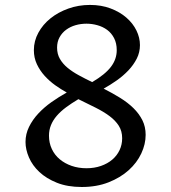

<svg xmlns="http://www.w3.org/2000/svg" viewBox="-20 -745 691 775"><path d="M249.5 -371.6Q227.1 -383.8 203.4 -400.6Q179.7 -417.5 160.4 -438.7Q141.1 -460 128.9 -485.8Q116.7 -511.7 116.7 -542.5Q116.7 -579.6 134.8 -612.8Q152.8 -646 183.8 -670.9Q214.8 -695.8 255.9 -710.4Q296.9 -725.1 343.3 -725.1Q389.2 -725.1 426.5 -710.9Q463.9 -696.8 490.2 -673.8Q516.6 -650.9 530.8 -621.8Q544.9 -592.8 544.9 -563Q544.9 -533.7 532 -508.3Q519 -482.9 498.3 -460.9Q477.5 -439 451.2 -420.4Q424.8 -401.9 398.4 -387.2Q434.1 -369.1 464.8 -350.1Q495.6 -331.1 518.6 -308.6Q541.5 -286.1 554.7 -259.8Q567.9 -233.4 567.9 -200.7Q567.9 -163.1 550.3 -125.5Q532.7 -87.9 499.3 -57.9Q465.8 -27.8 418 -9Q370.1 9.8 310.1 9.8Q252.4 9.8 209.7 -7.3Q167 -24.4 138.9 -50.8Q110.8 -77.1 96.9 -109.4Q83 -141.6 83 -171.9Q83 -204.1 97.2 -232.9Q111.3 -261.7 134.5 -286.6Q157.7 -311.5 187.7 -332.8Q217.8 -354 249.5 -371.6ZM296.4 -344.7Q268.6 -328.1 246.6 -311.8Q224.6 -295.4 209.2 -277.6Q193.8 -259.8 185.8 -240Q177.7 -220.2 177.7 -197.3Q177.7 -168 189.2 -143.6Q200.7 -119.1 221.2 -102.1Q241.7 -85 269.3 -75.4Q296.9 -65.9 329.1 -65.9Q360.8 -65.9 387.5 -75.2Q414.1 -84.5 433.1 -100.6Q452.1 -116.7 462.6 -138.9Q473.1 -161.1 473.1 -187Q473.1 -215.8 459.5 -237.3Q445.8 -258.8 421.9 -276.6Q397.9 -294.4 365.7 -310.5Q333.5 -326.7 296.4 -344.7ZM352.1 -413.6Q404.3 -444.3 427.7 -475.1Q451.2 -505.9 451.2 -542.5Q451.2 -570.8 440.4 -591.3Q429.7 -611.8 412.4 -624.5Q395 -637.2 373 -643.3Q351.1 -649.4 329.1 -649.4Q306.2 -649.4 284.9 -643.3Q263.7 -637.2 247.1 -625Q230.5 -612.8 220.5 -594.7Q210.4 -576.7 210.4 -552.7Q210.4 -526.9 221.9 -507.1Q233.4 -487.3 252.9 -471.2Q272.5 -455.1 298.1 -441.2Q323.7 -427.2 352.1 -413.6Z"/></svg>

Font: Proza Libre
Style: Regular
Weight: 400
Designer: Jasper de Waard
Foundry: Jasper de Waard
Version: Version 1.001; ttfautohint (v1.4.1.8-43bc)